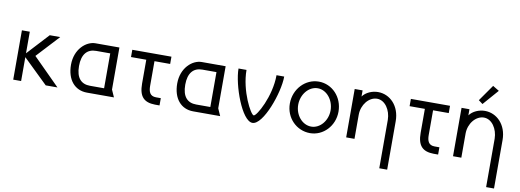

<svg xmlns="http://www.w3.org/2000/svg" viewBox="-70 -1164 4931 1821"><g transform="rotate(10 2395.5 -253.5)"><path d="M64 -475V0H140V-230L377 0H490L232 -258L433 -475H332L140 -267V-475Z M1003 -475H773C682 -475 579 -384 579 -235C579 -90 656 0 774 0H1034L1003 -70ZM927 -405V-69H791C707 -69 656 -120 656 -236C656 -351 707 -405 791 -405Z M1353 -405H1504V-475H1127V-405H1274V-175C1274 -50 1323 -2 1428 0H1473V-70H1427C1368 -70 1353 -111 1353 -168Z M2026 -475H1796C1705 -475 1602 -384 1602 -235C1602 -90 1679 0 1797 0H2057L2026 -70ZM1950 -405V-69H1814C1730 -69 1679 -120 1679 -236C1679 -351 1730 -405 1814 -405Z M2590 -475H2516C2516 -271 2398 -62 2369 -62C2341 -62 2227 -273 2227 -475H2150C2150 -318 2266 10 2369 10C2472 10 2590 -317 2590 -475Z M2923 -485C2793 -485 2687 -373 2687 -233C2687 -95 2793 11 2923 11C3051 11 3155 -99 3155 -236C3155 -377 3051 -485 2923 -485ZM2924 -421C3009 -421 3079 -335 3079 -235C3079 -136 3009 -52 2924 -52C2837 -52 2767 -136 2767 -235C2767 -335 2837 -421 2924 -421Z M3629 225H3705V-242C3705 -389 3608 -485 3493 -485C3437 -485 3377 -460 3345 -416V-475H3269V-9H3349V-241C3349 -338 3417 -421 3495 -421C3572 -421 3628 -335 3629 -241Z M4036 -405H4187V-475H3810V-405H3957V-175C3957 -50 4006 -2 4111 0H4156V-70H4110C4051 -70 4036 -111 4036 -168Z M4557 -732 4447 -575 4487 -545 4618 -695ZM4658 225H4734V-242C4734 -389 4637 -485 4522 -485C4466 -485 4406 -460 4374 -416V-475H4298V-9H4378V-241C4378 -338 4446 -421 4524 -421C4601 -421 4657 -335 4658 -241Z"/></g></svg>

Font: Mint Spirit
Style: Regular
Weight: 400
Designer: HARENDAL Hirwen
Foundry: Arkandis Digital Foundry.
Version: Version 1.004;FFEdit